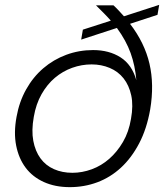

<svg xmlns="http://www.w3.org/2000/svg" viewBox="-20 -762 680 790"><path d="M436 -677Q422 -693 407 -708Q392 -723 375 -740H447Q459 -729 469.5 -717.5Q480 -706 490 -695L635 -742L628 -701L515 -664Q575 -586 595 -500Q615 -414 598 -312Q584 -232 552.5 -172Q521 -112 477.5 -72Q434 -32 380.5 -12Q327 8 267 8Q207 8 160.5 -13Q114 -34 85.5 -72Q57 -110 46.5 -163Q36 -216 48 -281Q59 -343 87.5 -394Q116 -445 158 -481Q200 -517 252.5 -536.5Q305 -556 363 -556Q429 -556 476 -526Q523 -496 541 -432Q536 -492 517.5 -543.5Q499 -595 461 -647L314 -599L321 -640ZM119 -281Q109 -225 117 -182.5Q125 -140 146.5 -110.5Q168 -81 202 -66Q236 -51 278 -51Q318 -51 357.5 -65.5Q397 -80 429.5 -108.5Q462 -137 486 -178Q510 -219 519 -273Q529 -328 520 -369.5Q511 -411 488.5 -439.5Q466 -468 431.5 -482.5Q397 -497 357 -497Q316 -497 277 -483Q238 -469 206 -442Q174 -415 151 -374.5Q128 -334 119 -281Z"/></svg>

Font: SVN-Poppins Light
Style: Italic
Weight: 300
Italic angle: -10°
Designer: Ninad Kale (Devanagari), Jonny Pinhorn (Latin)
Foundry: Indian Type Foundry
Version: Version 3.002 2017; ttfautohint (v1.8.3)